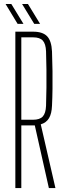

<svg xmlns="http://www.w3.org/2000/svg" viewBox="-20 -962 332 982"><path d="M58.5 0V-800H149.5Q198.5 -800 221 -776.5Q243.5 -753 246 -698.5Q248 -647 248.5 -599Q249 -551 248.5 -507Q248 -463 246 -422Q244.5 -381 230.8 -357.8Q217 -334.5 188.5 -326L263.5 0H230L158 -320.5H89V0ZM89 -349.5H148.5Q183.5 -349.5 198.8 -366.2Q214 -383 215.5 -421Q217 -467.5 217.5 -514Q218 -560.5 217.5 -607Q217 -653.5 215.5 -699.5Q214 -737.5 199 -754.2Q184 -771 149.5 -771H89ZM155 -840 93 -941.5H123L185 -840ZM70 -840 8.5 -941.5H38L100 -840Z"/></svg>

Font: Big Shoulders Display Thin ExtraLight
Style: Regular
Weight: 250
Version: Version 2.002